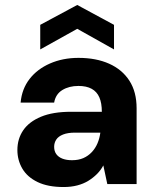

<svg xmlns="http://www.w3.org/2000/svg" viewBox="-20 -741 626 773"><path d="M236 12Q173 12 131.5 -8Q90 -28 70 -62Q50 -96 50 -137Q50 -182 73.5 -216.5Q97 -251 145 -271Q193 -291 266 -291H390Q390 -326 380 -349Q370 -372 349 -383.5Q328 -395 296 -395Q258 -395 231 -378.5Q204 -362 198 -328H63Q68 -383 99 -423Q130 -463 181.5 -485.5Q233 -508 296 -508Q367 -508 419.5 -484.5Q472 -461 501 -416Q530 -371 530 -305V0H412L396 -75Q386 -56 370.5 -40.5Q355 -25 335.5 -13Q316 -1 291 5.5Q266 12 236 12ZM270 -96Q296 -96 315.5 -104.5Q335 -113 349.5 -128.5Q364 -144 372.5 -164Q381 -184 384 -207H282Q253 -207 234 -199.5Q215 -192 206.5 -179Q198 -166 198 -150Q198 -132 207 -120Q216 -108 232 -102Q248 -96 270 -96ZM142 -542V-641L291 -721L439 -641V-542L291 -625Z"/></svg>

Font: DM Sans 24pt ExtraBold
Style: Regular
Weight: 800
Designer: Colophon Foundry, Jonny Pinhorn
Foundry: Colophon Foundry
Version: Version 4.004;gftools[0.9.30]